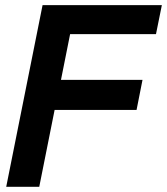

<svg xmlns="http://www.w3.org/2000/svg" viewBox="-20 -718 642 738"><path d="M602.1 -698.2 579.6 -586.9H249.5L214.4 -411.1H527.8L504.9 -295.4H189.9L130.9 0H3.9L143.6 -698.2Z"/></svg>

Font: Sansation
Style: Bold Italic
Weight: 700
Designer: Bernd Montag
Version: Version 1.301